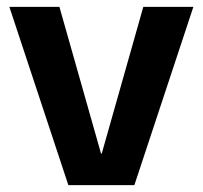

<svg xmlns="http://www.w3.org/2000/svg" viewBox="-20 -540 591 560"><path d="M179.4 0 7.3 -520H153.3L274.7 -92H276.7L398 -520H544L371.9 0Z"/></svg>

Font: M PLUS 1 Thin
Style: Regular
Weight: 100
Designer: Coji Morishita
Foundry: UNDERFOREST DESIGN
Version: Version 1.001